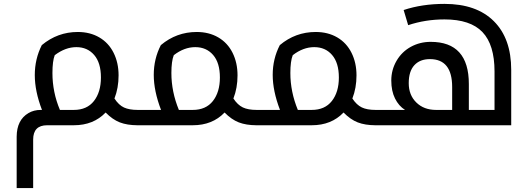

<svg xmlns="http://www.w3.org/2000/svg" viewBox="-20 -638 2709 978"><path d="M247.1 -266.1Q247.1 -168.5 285.2 -78.1H356Q422.9 -78.1 458.5 -123.5Q494.1 -168.9 494.1 -243.4Q494.1 -317.9 459.7 -357.9Q425.3 -397.9 369.1 -397.9Q313 -397.9 258.8 -356.9Q247.1 -327.1 247.1 -266.1ZM220.2 0Q148.9 0 148.9 73.2V319.8H64.9V58.1Q65.4 -26.9 125 -62Q152.3 -78.1 187 -78.1H193.8Q157.2 -173.3 157.2 -255.6Q157.2 -337.9 192.9 -408.2Q273.4 -475.1 376 -475.1Q438.5 -475.1 485.8 -447.5Q533.2 -419.9 558.6 -369.1Q584 -318.4 584 -254.2Q584 -189.9 563 -136.2Q585 -102.5 611.8 -90.3Q638.7 -78.1 681.2 -78.1H686Q690.9 -78.1 690.9 -74.2V-4.9Q690.9 0 686 0H681.2Q627.9 0 590.3 -14.6Q552.7 -29.3 518.1 -64.9Q456.1 0 356 0Z M853 -266.1Q853 -170.9 891.1 -78.1H961.9Q1028.8 -78.1 1064.5 -123.5Q1100.1 -168.9 1100.1 -243.4Q1100.1 -317.9 1065.7 -357.9Q1031.2 -397.9 974.6 -397.9Q918 -397.9 865.2 -356.9Q853 -326.2 853 -266.1ZM961.9 0H676.3Q671.4 0 671.4 -4.9V-74.2Q671.4 -78.1 676.3 -78.1H800.3Q763.2 -174.8 763.2 -256.6Q763.2 -338.4 799.3 -408.2Q878.9 -475.1 981.9 -475.1Q1044.4 -475.1 1091.8 -447.5Q1139.2 -419.9 1164.6 -369.1Q1189.9 -318.4 1189.9 -254.2Q1189.9 -189.9 1168.9 -136.2Q1190.4 -103.5 1217 -90.8Q1243.7 -78.1 1287.1 -78.1H1292Q1297.4 -78.1 1297.4 -74.2V-4.9Q1297.4 0 1292 0H1287.1Q1233.9 0 1196.3 -14.6Q1158.7 -29.3 1124 -64.9Q1062 0 961.9 0Z M1459 -266.1Q1459 -170.9 1497.1 -78.1H1567.9Q1634.8 -78.1 1670.4 -123.5Q1706.1 -168.9 1706.1 -243.4Q1706.1 -317.9 1671.6 -357.9Q1637.2 -397.9 1580.6 -397.9Q1523.9 -397.9 1471.2 -356.9Q1459 -326.2 1459 -266.1ZM1567.9 0H1282.2Q1277.3 0 1277.3 -4.9V-74.2Q1277.3 -78.1 1282.2 -78.1H1406.2Q1369.1 -174.8 1369.1 -256.6Q1369.1 -338.4 1405.3 -408.2Q1484.9 -475.1 1587.9 -475.1Q1650.4 -475.1 1697.8 -447.5Q1745.1 -419.9 1770.5 -369.1Q1795.9 -318.4 1795.9 -254.2Q1795.9 -189.9 1774.9 -136.2Q1796.4 -103.5 1823 -90.8Q1849.6 -78.1 1893.1 -78.1H1897.9Q1903.3 -78.1 1903.3 -74.2V-4.9Q1903.3 0 1897.9 0H1893.1Q1839.8 0 1802.2 -14.6Q1764.6 -29.3 1730 -64.9Q1668 0 1567.9 0Z M1888.2 0Q1883.3 0 1883.3 -4.9V-74.2Q1883.3 -78.1 1888.2 -78.1H2043Q2011.2 -98.1 1992.2 -136.2Q1973.1 -174.3 1973.1 -228.3Q1973.1 -282.2 2000 -328.4Q2026.9 -374.5 2073 -399.7Q2119.1 -424.8 2173.8 -424.8Q2368.2 -424.8 2368.2 -210V-78.1H2499V-273.9Q2499 -410.2 2437.5 -474.6Q2376 -539.1 2244.1 -539.1Q2147 -539.1 2059.1 -509.8L2036.1 -586.9Q2129.9 -618.2 2244.1 -618.2Q2407.2 -618.2 2495.6 -530Q2584 -441.9 2584 -282.2V0ZM2283.2 -194.8Q2283.2 -336.9 2169.9 -336.9Q2119.1 -336.9 2090.6 -305.9Q2062 -274.9 2062 -214.4Q2062 -153.8 2100.6 -116Q2139.2 -78.1 2201.2 -78.1H2283.2Z"/></svg>

Font: DroidArabicKufi
Style: Regular
Weight: 400
Designer: Pascal Zoghbi
Foundry: Ascender Corporation
Version: Version 1.00